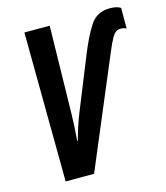

<svg xmlns="http://www.w3.org/2000/svg" viewBox="-108 -804 768 887"><g transform="rotate(-15 275.5 -360.0)"><path d="M232 0 453 -525Q468 -562 483.5 -589Q499 -616 522 -616Q527 -616 535.5 -615Q544 -614 551 -609V-708Q533 -720 500 -720Q437 -720 405 -670.5Q373 -621 342 -544L239 -289Q217 -234 199 -167H196Q202 -238 203 -300L211 -714H90L96 0Z"/></g></svg>

Font: Noto Sans Display Condensed
Style: Bold Italic
Weight: 700
Width: 3
Designer: Monotype Design team
Foundry: Monotype Imaging Inc.
Version: 1.000